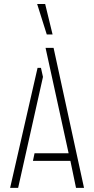

<svg xmlns="http://www.w3.org/2000/svg" viewBox="-20 -916 459 936"><path d="M161.1 -896.5H200.2L236.3 -748H208ZM29.3 0 163.1 -585H179.7L189.5 -541L68.4 0ZM140.6 -131.8 148.4 -168.9H314.5L202.1 -682.6H241.2L389.6 0H350.6L323.2 -131.8Z"/></svg>

Font: Post No Bills Colombo
Style: Light
Weight: 400
Designer: Kosala Senevirathne, Siva Puranthara, Lasantha Premarathna, Tharique Azeez
Foundry: Mooniak
Version: Version 1.220 ; ttfautohint (v1.5)